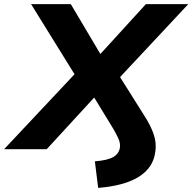

<svg xmlns="http://www.w3.org/2000/svg" viewBox="-68 -725 935 933"><path d="M409 188 393 59Q456 54 483.5 37.5Q511 21 515 -10Q517 -29 508 -50Q499 -71 482 -100L377 -272H409L159 0H-48L323 -395L321 -321L83 -705H276L432 -442H401L641 -705H847L487 -320L488 -394L632 -165Q664 -116 678.5 -73.5Q693 -31 687 10Q678 89 607.5 133.5Q537 178 409 188Z"/></svg>

Font: Nunito Sans 10pt SemiExpanded ExtraBold
Style: Italic
Weight: 800
Width: 6
Italic angle: -9°
Designer: Vernon Adams
Foundry: Vernon Adams
Version: Version 3.101;gftools[0.9.27]